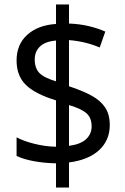

<svg xmlns="http://www.w3.org/2000/svg" viewBox="-20 -779 560 857"><path d="M230 -50Q178 -51 131.5 -59.5Q85 -68 54 -83V-166Q86 -149 134 -137Q182 -125 230 -124V-331Q138 -359 96 -399.5Q54 -440 54 -509Q54 -581 102 -624Q150 -667 230 -672V-759H288V-674Q336 -672 376 -662.5Q416 -653 450 -638L425 -567Q395 -580 360.5 -588.5Q326 -597 288 -600V-394Q349 -374 389 -352Q429 -330 449.5 -299Q470 -268 470 -221Q470 -153 422.5 -109Q375 -65 288 -54V58H230ZM230 -598Q182 -594 158.5 -571.5Q135 -549 135 -514Q135 -475 155.5 -453.5Q176 -432 230 -416ZM288 -128Q340 -135 364.5 -158Q389 -181 389 -215Q389 -252 367 -272.5Q345 -293 288 -310Z"/></svg>

Font: Noto Sans SemiCondensed
Style: Regular
Weight: 400
Width: 4
Designer: Monotype Design Team
Foundry: Monotype Imaging Inc.
Version: Version 2.013; ttfautohint (v1.8.4.7-5d5b)